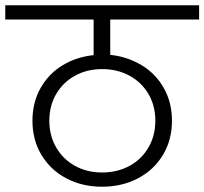

<svg xmlns="http://www.w3.org/2000/svg" viewBox="-49 -760 775 728"><path d="M369 -686V-552Q435 -545 488.5 -512.5Q542 -480 572.5 -425.5Q603 -371 603 -302Q603 -229 568.5 -172Q534 -115 473.5 -83.5Q413 -52 338 -52Q263 -52 203 -83.5Q143 -115 108.5 -172Q74 -229 74 -302Q74 -371 104.5 -425.5Q135 -480 187.5 -512Q240 -544 306 -551V-686H-29V-740H706V-686ZM540 -302Q540 -359 514 -403.5Q488 -448 442 -473Q396 -498 338 -498Q281 -498 235.5 -473Q190 -448 164 -403.5Q138 -359 138 -302Q138 -246 164 -201Q190 -156 235.5 -131Q281 -106 338 -106Q396 -106 442 -131Q488 -156 514 -201Q540 -246 540 -302Z"/></svg>

Font: A Bank Premium Light
Style: Regular
Weight: 300
Designer: Ninad Kale (Devanagari), Jonny Pinhorn (Latin), Htun Naung (Myanmar)
Foundry: Indian Type Foundry
Version: 4.004